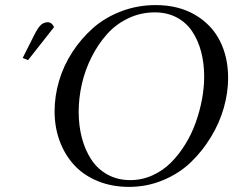

<svg xmlns="http://www.w3.org/2000/svg" viewBox="-20 -731 942 759"><path d="M69.8 -502 116.2 -594.2Q129.9 -621.6 141.6 -632.3Q153.3 -643.1 168.9 -643.1Q184.6 -643.1 193.8 -624L90.8 -493.2ZM195.8 -291Q195.8 -351.1 213.4 -411.1Q231 -471.2 265.9 -524.9Q300.8 -578.6 348.1 -620.4Q395.5 -662.1 459.7 -686.5Q523.9 -710.9 595.2 -710.9Q685.1 -710.9 750.7 -672.6Q816.4 -634.3 849.1 -569.8Q881.8 -505.4 881.8 -422.9Q881.8 -365.7 865 -305.7Q848.1 -245.6 814.2 -189.7Q780.3 -133.8 734.4 -89.6Q688.5 -45.4 624.8 -18.8Q561 7.8 490.2 7.8Q421.9 7.8 365.7 -15.4Q309.6 -38.6 272.7 -79.1Q235.8 -119.6 215.8 -173.8Q195.8 -228 195.8 -291ZM291 -289.1Q291 -233.9 303.7 -185.8Q316.4 -137.7 341.1 -100.1Q365.7 -62.5 405.3 -40.8Q444.8 -19 495.1 -19Q541 -19 582.3 -37.6Q623.5 -56.2 655 -87.4Q686.5 -118.7 711.9 -159.7Q737.3 -200.7 753.7 -246.6Q770 -292.5 778.6 -338.9Q787.1 -385.3 787.1 -428.2Q787.1 -481 775.1 -526.4Q763.2 -571.8 739.7 -606.9Q716.3 -642.1 678.5 -662.1Q640.6 -682.1 591.8 -682.1Q536.1 -682.1 487.1 -658.7Q438 -635.3 402.8 -595.7Q367.7 -556.2 342 -505.4Q316.4 -454.6 303.7 -399.2Q291 -343.8 291 -289.1Z"/></svg>

Font: Dihjauti S
Style: Bold Italic
Weight: 700
Italic angle: -9°
Designer: T. Christopher White
Version: Version 3.0.0